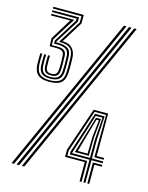

<svg xmlns="http://www.w3.org/2000/svg" viewBox="-120 -875 731 949"><g transform="rotate(15 246.0 -400.0)"><path d="M108.2 -436.2Q69.5 -436.2 51 -451.8Q32.5 -467.2 30.2 -502.5Q29.8 -512.8 29.6 -528.1Q29.5 -543.5 30.2 -561.8H40Q39.2 -545 39.2 -529.6Q39.2 -514.2 40 -503Q42.2 -471.8 58.4 -458.1Q74.5 -444.5 108.2 -444.5Q141.8 -444.5 159.8 -457.1Q177.8 -469.8 179.5 -503.2Q180.5 -517.8 180.5 -536.9Q180.5 -556 179.5 -580Q178.2 -612.8 162 -626.2Q145.8 -639.8 112.5 -639.8H107.2L107 -644L179 -759.2V-791H33V-800H188.5V-756.2L120.8 -647.2Q144 -647.2 158.8 -638.8Q173.5 -630.2 181 -615.1Q188.5 -600 189.5 -580Q190.5 -553.8 190.4 -536.1Q190.2 -518.5 189.5 -503.5Q187.5 -467.5 168.6 -451.9Q149.8 -436.2 108.2 -436.2ZM108.2 -469.2Q90 -469.2 80.6 -477.2Q71.2 -485.2 69.8 -503.2Q68.8 -517.8 69 -533Q69.2 -548.2 69.5 -561.8H79.5Q78.8 -544.8 78.9 -529.8Q79 -514.8 79.5 -504.5Q80.5 -489.8 87.6 -483.6Q94.8 -477.5 108.2 -477.5Q123.5 -477.5 131 -483.8Q138.5 -490 139.8 -504.2Q141 -513 141.2 -524.9Q141.5 -536.8 141.1 -550.6Q140.8 -564.5 139.8 -579.5Q138.8 -595 128.9 -600.9Q119 -606.8 100 -606.8H65.8L64.2 -647.2L131 -756.5L33 -755.5V-764.2H149.5L73.8 -644.2L74.8 -615L100 -615.2Q124.2 -615.8 136.4 -608Q148.5 -600.2 149.8 -582Q151 -557.5 151.1 -537.6Q151.2 -517.8 150 -504.5Q148 -484.8 138.1 -477Q128.2 -469.2 108.2 -469.2ZM108.2 -452.8Q79.5 -452.8 65.5 -464.5Q51.5 -476.2 49.8 -503.5Q49.5 -512.8 49.4 -529.2Q49.2 -545.8 49.8 -561.8H59.8Q59 -545 59 -529.6Q59 -514.2 59.8 -503.8Q61.2 -481.2 72.8 -471.1Q84.2 -461 108.2 -461Q133.5 -461 145.6 -470.9Q157.8 -480.8 159.8 -504.2Q160.8 -516.8 160.8 -538.5Q160.8 -560.2 159.8 -581Q158.8 -606.5 143.2 -616.1Q127.8 -625.8 100 -625L83.8 -624.5L83.2 -640.8L159.2 -763.2V-773.2H33V-782.2H169L169.2 -760.5L92.2 -638L92.5 -634H100Q131.2 -634 149.9 -623.5Q168.5 -613 169.8 -581.2Q170.8 -558.5 170.8 -538.1Q170.8 -517.8 169.8 -503.5Q167.8 -476.5 153.5 -464.6Q139.2 -452.8 108.2 -452.8ZM59.2 0 420 -800H433.2L72.5 0ZM33.2 0 394 -800H407L46.2 0ZM85.8 0 446.5 -800H459.2L98.5 0ZM381.5 0V-98.5H280.8V-135.5L357.2 -360H431.2L430.8 -143H469V-134H421L422.8 -351H364.2L290.5 -133.8V-107.2H391.5V0ZM421 0V-107.2H469V-98.5H430.8V0ZM401.2 0V-116.2H300.5V-131.8L342 -258.5L369 -342.5L417.8 -342.2L410.8 -221L411 -125.2H469V-116.2H411V0ZM310.2 -125.2H401.2L401 -215.2L409.5 -333.2H374.8L349.8 -252.2L310.2 -130.2ZM321.5 -134 355.8 -248.2 378.5 -324.5H403.8L394 -224.8L392.8 -134ZM334 -142.8H384.2L385.8 -226.8L395.5 -316H383.5L360.5 -236.8Z"/></g></svg>

Font: Big Shoulders Inline Display Thin
Style: Regular
Weight: 400
Version: Version 2.002